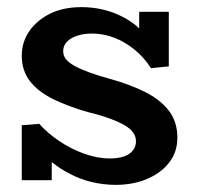

<svg xmlns="http://www.w3.org/2000/svg" viewBox="-20 -504 573 538"><path d="M304 14Q270 14 236.5 6Q203 -2 174 -18Q148 -31 125 -50V1H41V-153L90 -157Q112 -132 145 -109.5Q178 -87 215.5 -73.5Q253 -60 287 -60Q311 -60 327 -65.5Q343 -71 352 -82Q361 -93 361 -108Q361 -121 353.5 -132Q346 -143 330 -152.5Q314 -162 288.5 -171.5Q263 -181 226 -190Q170 -206 128.5 -226.5Q87 -247 64 -276.5Q41 -306 41 -348Q41 -386 62 -416.5Q83 -447 120 -465.5Q157 -484 208 -484Q252 -484 291.5 -470.5Q331 -457 363 -431Q366 -428 370 -424V-471H453V-318L403 -313Q384 -343 357 -365Q330 -387 299.5 -398.5Q269 -410 238 -410Q215 -410 196.5 -404Q178 -398 167.5 -387Q157 -376 157 -361Q157 -348 165 -338Q173 -328 189.5 -319Q206 -310 230.5 -301Q255 -292 288 -283Q343 -268 386 -246.5Q429 -225 453 -194Q477 -163 477 -118Q477 -78 454 -48.5Q431 -19 392 -2.5Q353 14 304 14Z"/></svg>

Font: BioRhyme ExtraBold SemiBold
Style: Regular
Weight: 600
Version: Version 1.600;gftools[0.9.33]